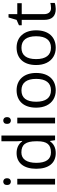

<svg xmlns="http://www.w3.org/2000/svg" viewBox="935 -1735 810 2720"><g transform="rotate(-90 1340.0 -375.0)"><path d="M79.1 -680.2C79.1 -717.3 99.6 -733.9 127 -733.9C152.8 -733.9 174.8 -716.8 174.8 -680.2C174.8 -643.6 152.8 -626 127 -626C99.6 -626 79.1 -643.6 79.1 -680.2ZM85.9 -535.2H167V0H85.9Z M779.8 0H713.9L703.1 -71.8H698.7C661.1 -17.6 605.5 9.8 530.8 9.8C390.6 9.8 309.1 -89.8 309.1 -266.1C309.1 -442.4 391.6 -544.9 530.8 -544.9C603.5 -544.9 659.2 -518.6 697.8 -465.8H704.1L700.7 -504.4L698.7 -542V-759.8H779.8ZM698.7 -266.1C698.7 -418 650.9 -477.1 540 -477.1C444.8 -477.1 393.1 -399.9 393.1 -265.1C393.1 -128.4 443.8 -58.1 541 -58.1C651.9 -58.1 698.7 -114.7 698.7 -249Z M944.8 -680.2C944.8 -717.3 965.3 -733.9 992.7 -733.9C1018.6 -733.9 1040.5 -716.8 1040.5 -680.2C1040.5 -643.6 1018.6 -626 992.7 -626C965.3 -626 944.8 -643.6 944.8 -680.2ZM951.7 -535.2H1032.7V0H951.7Z M1666.5 -268.1C1666.5 -93.8 1573.2 9.8 1418.5 9.8C1322.8 9.8 1245.6 -36.6 1205.1 -120.6C1185.1 -162.6 1174.8 -211.9 1174.8 -268.1C1174.8 -442.4 1267.1 -544.9 1421.9 -544.9C1571.8 -544.9 1666.5 -438 1666.5 -268.1ZM1258.8 -268.1C1258.8 -131.3 1314.5 -58.1 1420.4 -58.1C1526.4 -58.1 1582.5 -130.9 1582.5 -268.1C1582.5 -404.3 1526.9 -476.1 1419.4 -476.1C1313.5 -476.1 1258.8 -406.2 1258.8 -268.1Z M2270.5 -268.1C2270.5 -93.8 2177.2 9.8 2022.5 9.8C1926.8 9.8 1849.6 -36.6 1809.1 -120.6C1789.1 -162.6 1778.8 -211.9 1778.8 -268.1C1778.8 -442.4 1871.1 -544.9 2025.9 -544.9C2175.8 -544.9 2270.5 -438 2270.5 -268.1ZM1862.8 -268.1C1862.8 -131.3 1918.5 -58.1 2024.4 -58.1C2130.4 -58.1 2186.5 -130.9 2186.5 -268.1C2186.5 -404.3 2130.9 -476.1 2023.4 -476.1C1917.5 -476.1 1862.8 -406.2 1862.8 -268.1Z M2658.7 -4.9C2641.1 3.4 2601.1 9.8 2573.7 9.8C2470.2 9.8 2418.5 -44.9 2418.5 -153.8V-472.2H2341.8V-511.2L2418.5 -544.9L2452.6 -659.2H2499.5V-535.2H2654.8V-472.2H2499.5V-157.2C2499.5 -92.8 2532.2 -57.1 2585.4 -57.1C2614.3 -57.1 2643.1 -62.5 2658.7 -66.9Z"/></g></svg>

Font: OpenSansEmoji
Style: Regular
Weight: 400
Foundry: MorbZ
Version: Version 1.000;PS 001.000;hotconv 1.0.70;makeotf.lib2.5.58329